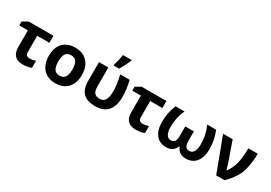

<svg xmlns="http://www.w3.org/2000/svg" viewBox="26 -1719 3747 2652"><g transform="rotate(30 1899.0 -393.0)"><path d="M306.2 -170.9Q306.2 -108.9 376 -108.9Q410.2 -108.9 464.8 -126V-15.1Q412.1 9.8 328.1 9.8Q157.2 9.8 157.2 -170.9V-434.1H20V-496.1L106 -545.9H500V-434.1H306.2Z M1112.3 -273.9Q1112.3 -140.6 1042 -65.4Q971.7 9.8 846.2 9.8Q767.6 9.8 707.5 -24.4Q647.5 -58.6 615.2 -123.5Q583 -188 583 -273.9Q583 -407.7 652.8 -481.9Q722.7 -556.2 849.1 -556.2Q927.7 -556.2 987.8 -522Q1047.9 -487.8 1080.1 -423.8Q1112.3 -359.9 1112.3 -273.9ZM734.9 -274.4Q735.4 -193.4 761.7 -151.4Q788.1 -109.9 847.7 -109.9Q907.2 -110.4 933.6 -151.4Q960 -192.4 960 -273.4Q960 -354.5 933.6 -395.5Q907.2 -436 847.7 -436Q788.1 -435.5 761.2 -395.5Q734.9 -355.5 734.9 -274.4Z M1749 -295.9Q1749 8.8 1483.4 8.8Q1351.6 8.8 1289.1 -54.7Q1226.6 -118.2 1227.1 -249V-545.9H1376.5V-244.1Q1377 -172.9 1402.3 -141.6Q1427.7 -110.4 1486.3 -109.9Q1544.9 -109.9 1572.3 -155.3Q1600.1 -200.7 1600.1 -299.3Q1600.1 -397.9 1565.4 -545.9H1715.3Q1749 -413.6 1749 -295.9ZM1603.5 -795.9V-784.2Q1565.4 -693.4 1512.2 -606H1425.3V-621.1Q1434.6 -647.5 1447.3 -701.2Q1460 -754.9 1465.3 -795.9Z M2108.4 -170.9Q2108.4 -108.9 2178.2 -108.9Q2212.4 -108.9 2267.1 -126V-15.1Q2214.4 9.8 2130.4 9.8Q1959.5 9.8 1959.5 -170.9V-434.1H1822.3V-496.1L1908.2 -545.9H2302.2V-434.1H2108.4Z M2930.2 9.8Q2814.5 9.8 2774.4 -92.8H2769.5Q2747.1 -39.1 2709.2 -14.6Q2671.4 9.8 2613.3 9.8Q2508.8 9.8 2451.2 -64Q2393.6 -137.7 2393.6 -265.1Q2393.6 -340.3 2405.3 -403.8Q2417 -467.3 2448.2 -545.9H2591.3Q2530.3 -418 2530.3 -270Q2530.3 -189.9 2554.4 -147.9Q2578.6 -106 2622.6 -106Q2666.5 -106 2684.8 -134.3Q2703.1 -162.6 2703.1 -228V-372.1H2840.3V-228Q2840.3 -162.1 2858.9 -134Q2877.4 -106 2920.9 -106Q2964.4 -106 2988.8 -147.2Q3013.2 -188.5 3013.2 -268.1Q3013.2 -418 2952.1 -545.9H3095.2Q3126.5 -466.8 3138.4 -403.8Q3150.4 -340.8 3150.4 -265.1Q3150.4 -136.7 3092.3 -63.5Q3034.2 9.8 2930.2 9.8Z M3608.9 -545.9H3759.3Q3759.3 -420.9 3727.1 -285.4Q3694.8 -149.9 3544.9 0H3411.1L3206.1 -545.9H3358.9L3465.3 -243.2L3499 -131.8H3502.9Q3559.1 -206.5 3584 -303.2Q3608.9 -399.9 3608.9 -545.9Z"/></g></svg>

Font: OpenSans-Bold
Style: Bold
Weight: 700
Foundry: Ascender Corporation
Version: Version 1.10